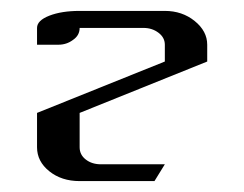

<svg xmlns="http://www.w3.org/2000/svg" viewBox="-20 -332 448 352"><path d="M47.9 -62V-125L282.2 -219.2V-250Q282.2 -263.2 270.5 -272Q258.8 -280.8 243.2 -280.8H126Q126 -267.1 113.8 -258.8Q102.1 -250 86.9 -250H47.9V-280.8Q47.9 -294.4 70.3 -303.2Q92.8 -312 126 -312H282.2Q314 -312 336.9 -293.5Q359.9 -274.9 359.9 -250V-219.2L126 -125V-62Q126 -48.3 137.2 -39.6Q148.4 -30.8 165 -30.8H282.2L263.2 0H126Q92.8 0 70.3 -18.1Q47.9 -36.1 47.9 -62Z"/></svg>

Font: Hhenum
Style: Regular
Weight: 400
Designer: T. Christopher White
Version: Version 1.0